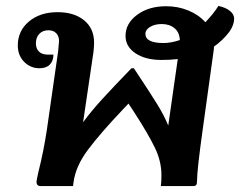

<svg xmlns="http://www.w3.org/2000/svg" viewBox="-20 -627 809 647"><path d="M769 -564Q769 -543 753 -520Q731 -491 701 -470Q701 -461 700 -457L663 -190Q644 -54 644 -18Q644 -7 641 -3.5Q638 0 631 0H522Q524 -14 524 -37Q524 -83 502.5 -128Q481 -173 434 -246L413 -278L394 -258Q318 -178 276.5 -122.5Q235 -67 228 -14L226 0H117Q103 0 103 -14Q103 -19 110 -50Q127 -117 138 -190L176 -455Q179 -485 179 -489Q179 -505 169.5 -515Q160 -525 143 -525Q124 -525 112.5 -513Q101 -501 101 -481Q101 -463 111.5 -453Q122 -443 140 -443H160Q160 -422 148 -409.5Q136 -397 113 -397Q83 -397 61.5 -418.5Q40 -440 40 -474Q40 -523 77.5 -554.5Q115 -586 174 -586Q230 -586 263.5 -558.5Q297 -531 297 -484Q297 -470 295 -452L260 -215Q287 -252 324 -292.5Q361 -333 423 -397H431L445 -376Q488 -311 510.5 -274.5Q533 -238 547 -204L579 -428Q554 -425 524 -425Q470 -425 436.5 -447.5Q403 -470 403 -506Q403 -548 442 -577Q481 -606 540 -606Q580 -606 615 -591.5Q650 -577 672 -552Q699 -580 716 -607Q740 -602 754.5 -590.5Q769 -579 769 -564ZM531 -482Q556 -482 586 -492Q585 -518 568 -532Q551 -546 525 -546Q502 -546 486 -536.5Q470 -527 470 -513Q470 -482 531 -482Z"/></svg>

Font: Krub SemiBold
Style: Italic
Weight: 600
Italic angle: -8°
Designer: Ekaluck Peanpanawate
Foundry: Cadson Demak Co.,Ltd.
Version: Version 1.000; ttfautohint (v1.6)